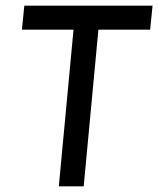

<svg xmlns="http://www.w3.org/2000/svg" viewBox="-20 -659 560 679"><path d="M188 0 240 -554H57.5L66 -639H519.5L511 -554H328L276 0Z"/></svg>

Font: Karla Medium
Style: Italic
Weight: 500
Italic angle: -8°
Designer: Jonathan Pinhorn
Version: Version 2.001